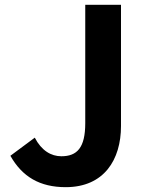

<svg xmlns="http://www.w3.org/2000/svg" viewBox="-20 -761 608 795"><path d="M252 14C411 14 481 -100 481 -239V-741H333V-251C333 -149 299 -114 234 -114C192 -114 152 -137 124 -191L23 -116C72 -29 145 14 252 14Z"/></svg>

Font: Noto Sans TC
Style: Bold
Weight: 700
Designer: Ryoko NISHIZUKA 西塚涼子 (kana, bopomofo & ideographs); Paul D. Hunt (Latin, Greek & Cyrillic); Sandoll Communications 산돌커뮤니
Foundry: Adobe
Version: Version 2.004;hotconv 1.0.118;makeotfexe 2.5.65603